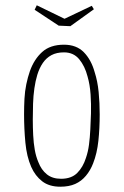

<svg xmlns="http://www.w3.org/2000/svg" viewBox="-20 -696 467 726"><path d="M208 10Q166 10 139.5 -10.5Q113 -31 98 -65Q81 -104 76 -156.5Q71 -209 71 -264Q71 -294 72.5 -322.5Q74 -351 79.5 -377.5Q85 -404 93 -427Q109 -472 139.5 -499.5Q170 -527 222 -527Q269 -527 297 -498.5Q325 -470 338 -423Q349 -389 353 -348Q357 -307 357 -263Q357 -211 352 -163.5Q347 -116 332 -78Q322 -52 305 -31.5Q288 -11 264.5 -0.5Q241 10 208 10ZM211 -20Q250 -20 272 -42Q294 -64 305 -99Q313 -122 316.5 -149Q320 -176 321.5 -206Q323 -236 324 -267Q325 -302 322.5 -339Q320 -376 311 -407Q301 -446 279.5 -472Q258 -498 222 -498Q194 -498 174.5 -487.5Q155 -477 142 -458Q129 -439 121 -413Q114 -390 110 -362Q106 -334 105 -304Q104 -274 104 -244Q104 -214 105.5 -184.5Q107 -155 111.5 -129.5Q116 -104 125 -83Q136 -54 157 -37Q178 -20 211 -20ZM246 -597 202 -599 111 -659 119 -676 224 -625 327 -674 335 -661Z"/></svg>

Font: Truculenta Thin
Style: Regular
Weight: 250
Version: Version 1.002